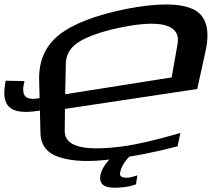

<svg xmlns="http://www.w3.org/2000/svg" viewBox="-165 -733 969 878"><path d="M737 -326 774 -495C797 -594 779 -661 720 -690C660 -719 558 -720 417 -693C271 -664 166 -623 102 -571C41 -521 12 -452 14 -368L20 -126C21 -68 51 -31 110 -13C168 5 244 8 340 -4C438 -16 540 -36 647 -64L660 -125C548 -92 459 -72 392 -63C215 -40 129 -64 131 -135L132 -235ZM620 -379 133 -302 136 -443C137 -487 160 -522 207 -548C255 -574 321 -595 405 -611C580 -644 662 -616 647 -532ZM-59 -321C-59 -334 -57 -347 -53 -362L-139 -364C-144 -338 -146 -316 -145 -297C-139 -224 -80 -212 17 -227L16 -284C-33 -276 -57 -283 -59 -321ZM399 123C421 121 440 116 457 110L463 69C444 75 432 78 426 79C396 82 382 76 384 59C387 34 403 7 432 -23L342 -12C312 21 295 50 293 76C290 121 329 131 399 123Z"/></svg>

Font: Gamestation Warped
Style: Regular
Weight: 400
Designer: Jonas Hecksher
Foundry: Jonas Hecksher, Playtypeª, e-types AS
Version: Version 1.003